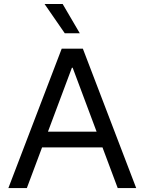

<svg xmlns="http://www.w3.org/2000/svg" viewBox="-20 -954 733 974"><path d="M312.5 -707H400.4L670.9 0H577.1ZM293 -707H380.9V-610.4H312.5L380.9 -707L116.2 0H22.5ZM152.3 -286.1H541V-206.1H152.3ZM206.1 -933.6H297.9L384.8 -785.2H308.6Z"/></svg>

Font: Wanted Sans Variable
Style: Regular
Weight: 400
Designer: Original Design by Kil Hyung-jin and Kang Hanbin, Wanted Lab, Inc; Hangeul from Source Han Sans by Jang Soo-young and Ka
Foundry: Wanted Lab, Inc.
Version: Version 1.003;Glyphs 3.2 (3227)